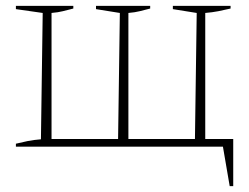

<svg xmlns="http://www.w3.org/2000/svg" viewBox="-20 -498 845 652"><path d="M677 -26H772V134H760L737 0H34V-10Q54 -15 74 -19Q94 -23 119 -25L125 -454L34 -467V-478H229V-469Q209 -464 193.5 -460Q178 -456 155 -454V-26H381L387 -454L306 -467V-478H490V-469Q470 -464 454.5 -460Q439 -456 416 -454V-26H642L648 -454L567 -467V-478H763V-469Q742 -464 721.5 -460Q701 -456 677 -454Z"/></svg>

Font: Piazzolla Thin
Style: Regular
Weight: 100
Designer: Juan Pablo del Peral
Foundry: Huerta Tipografica
Version: Version 1.330